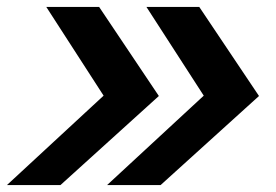

<svg xmlns="http://www.w3.org/2000/svg" viewBox="-32 -536 798 556"><path d="M545 -516 718 -258 433 0H278L558 -259L392 -516ZM255 -516 428 -258 143 0H-12L268 -259L102 -516Z"/></svg>

Font: Red Hat Text
Style: Italic
Weight: 300
Italic angle: -12°
Designer: Pentagram, MCKL
Foundry: Pentagram, MCKL
Version: Version 1.023